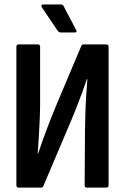

<svg xmlns="http://www.w3.org/2000/svg" viewBox="-20 -858 571 878"><path d="M65.3 0Q54.9 0 54.9 -10.9V-644.1Q54.9 -655 65.3 -655H153Q163.4 -655 163.4 -644.1V-383.5Q163.4 -347.8 161.4 -305.3Q159.5 -262.7 157 -223.5Q154.5 -184.2 152.5 -156.3H154.5Q163 -182.8 174.6 -215Q186.2 -247.1 202.2 -288.9Q218.2 -330.7 240.2 -383.5L351.7 -647.6Q354.2 -655 362.6 -655H465.2Q476.6 -655 476.6 -644.1V-10.9Q476.6 0 465.2 0H377.5Q367.1 0 367.1 -10.9L368.6 -257.1Q369.2 -292.7 370.4 -337Q371.6 -381.3 374.4 -424.1Q377.1 -466.8 379.6 -495.8H377.1Q368 -468.3 355.7 -434.8Q343.4 -401.4 326.4 -358.1Q309.3 -314.8 284.3 -257.1L178.3 -7.4Q175.9 0 167.4 0ZM258.1 -709.6Q248.7 -709.6 243.3 -718L171.5 -824.3Q168 -829.8 169.8 -833.8Q171.5 -837.7 177 -837.7H258.6Q267 -837.7 271 -829.8L327.9 -721.5Q334.3 -709.6 321.5 -709.6Z"/></svg>

Font: Sofia Sans Condensed
Style: Regular
Weight: 400
Designer: Botio Nikoltchev, Ani Petrova
Foundry: lettersoup
Version: Version 4.100